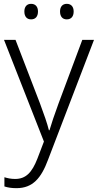

<svg xmlns="http://www.w3.org/2000/svg" viewBox="-20 -740 510 1001"><path d="M107 -680C107 -654 120 -639 142 -639C165 -639 178 -654 178 -680C178 -705 165 -720 142 -720C120 -720 107 -705 107 -680ZM293 -680C293 -654 306 -639 328 -639C351 -639 364 -654 364 -680C364 -705 351 -720 328 -720C306 -720 293 -705 293 -680ZM1 -532 209 -2 175 87C147 159 115 193 59 193C37 193 19 189 3 184V232C21 238 41 241 66 241C151 241 195 188 230 94L470 -532H409L285 -200C264 -143 247 -92 238 -61H235C226 -97 210 -143 188 -202L61 -532Z"/></svg>

Font: Noto Sans Telugu Light
Style: Regular
Weight: 300
Designer: Jelle Bosma - Monotype Design Team
Foundry: Monotype Imaging Inc.
Version: Version 2.005